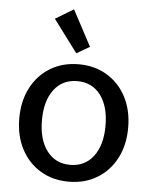

<svg xmlns="http://www.w3.org/2000/svg" viewBox="-56 -840 712 899"><g transform="rotate(5 300.5 -391.0)"><path d="M300.3 12.2Q224.6 12.2 166.7 -22.9Q108.9 -58.1 76.7 -120.1Q44.4 -182.1 44.4 -263.7Q44.4 -345.2 76.7 -407.2Q108.9 -469.2 166.7 -504.4Q224.6 -539.6 300.3 -539.6Q376 -539.6 433.8 -504.4Q491.7 -469.2 523.9 -407.2Q556.2 -345.2 556.2 -263.7Q556.2 -182.1 523.9 -120.1Q491.7 -58.1 433.8 -22.9Q376 12.2 300.3 12.2ZM300.3 -66.9Q369.6 -66.9 409.7 -119.9Q449.7 -172.9 449.7 -263.7Q449.7 -355 409.7 -407.7Q369.6 -460.4 300.3 -460.4Q231 -460.4 190.9 -407.7Q150.9 -355 150.9 -263.7Q150.9 -172.9 190.9 -119.9Q231 -66.9 300.3 -66.9ZM283.7 -589.8 169.9 -742.2 255.4 -793.9 345.2 -625.5Z"/></g></svg>

Font: Schibsted Grotesk Medium
Style: Regular
Weight: 500
Designer: Bakken & Baeck AS, Henrik Kongsvoll
Foundry: Schibsted ASA
Version: Version 1.100;gftools[0.9.25]